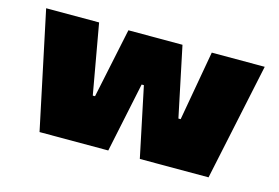

<svg xmlns="http://www.w3.org/2000/svg" viewBox="-74 -672 1198 823"><g transform="rotate(15 525.0 -260.0)"><path d="M520 -310 455 0H150L40 -520H275L330 -210H340L405 -520H645L710 -210H720L775 -520H1010L900 0H595L530 -310Z"/></g></svg>

Font: Imperial One
Style: Regular
Weight: 400
Designer: Jovanny Lemonad
Foundry: Jovanny Lemonad
Version: Version 1.000